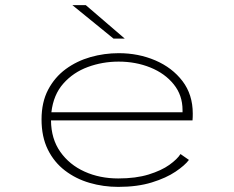

<svg xmlns="http://www.w3.org/2000/svg" viewBox="-20 -720 915 751"><path d="M442.5 11Q384 11 330.2 -4.8Q276.5 -20.5 234 -53Q191.5 -85.5 167 -135.2Q142.5 -185 142.5 -253Q142.5 -320 168.2 -369Q194 -418 237.2 -449.8Q280.5 -481.5 334.2 -496.8Q388 -512 444.5 -512Q521.5 -512 587.5 -483.8Q653.5 -455.5 693.8 -402.8Q734 -350 734 -275.5Q734 -270.5 733.8 -262.2Q733.5 -254 733 -249H179.5Q180 -177 215.8 -126.2Q251.5 -75.5 310.8 -48.8Q370 -22 442.5 -22Q511.5 -22 561.5 -37.5Q611.5 -53 642.5 -75.2Q673.5 -97.5 686 -117.5L719 -94.5Q703.5 -73.5 667 -48.8Q630.5 -24 574 -6.5Q517.5 11 442.5 11ZM444 -479Q381 -479 323.8 -458Q266.5 -437 227.8 -393.2Q189 -349.5 181 -281H694V-289.5Q694 -347.5 659.5 -390.2Q625 -433 568 -456Q511 -479 444 -479ZM424 -569 263 -700H315.5L468 -569Z"/></svg>

Font: Trispace SemiExpanded Thin
Style: Regular
Weight: 100
Width: 6
Designer: Tyler Finck
Foundry: Etcetera Type Company
Version: Version 1.210; ttfautohint (v1.8.3)